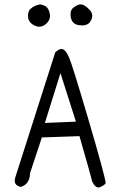

<svg xmlns="http://www.w3.org/2000/svg" viewBox="-20 -849 540 873"><path d="M107.4 -777.8Q107.4 -767.6 109.4 -761.7Q112.8 -752 119.6 -744.9Q126.5 -737.8 137.5 -732.7Q148.4 -727.5 158.7 -727.5Q176.8 -727.5 192.9 -743.7Q207.5 -758.3 207.5 -776.9Q207.5 -780.8 206.5 -785.2Q202.1 -812.5 185.1 -821.8Q171.4 -828.6 161.6 -828.6Q154.3 -828.6 139.6 -822.3Q126.5 -816.4 118.7 -808.6L116.2 -806.2Q107.4 -795.9 107.4 -777.8ZM300.8 -784.2Q300.8 -748.5 326.2 -737.8Q337.4 -733.4 352.5 -733.4Q374.5 -733.4 386.2 -745.1Q391.1 -750.5 395.3 -759.3Q399.4 -768.1 399.4 -777.3Q399.4 -793 385.3 -806.6Q362.8 -829.1 348.1 -829.1Q333.5 -829.1 319.3 -817.9Q314 -814.9 310.5 -811.5Q300.8 -801.8 300.8 -784.2ZM259.8 -626.5Q248 -626.5 231 -610.4L50.8 -46.4Q46.9 -35.6 46.9 -27.3Q46.9 -16.1 53.7 -9.3Q60.5 -2.4 74.2 1Q89.8 -3.9 99.6 -13.7Q116.2 -30.3 116.7 -62L170.4 -224.1L341.3 -230Q395.5 -41.5 399.4 -22.9Q405.8 -10.7 411.6 -4.4Q419.9 3.4 427.7 3.4Q432.1 3.4 437 1Q455.1 -7.3 459.5 -14.6Q460 -16.6 460.4 -17.6Q456.5 -52.2 382.6 -303.7Q308.6 -555.2 293.5 -588.9Q279.8 -620.1 265.1 -625.5Q262.7 -626.5 259.8 -626.5ZM254.9 -516.6 325.2 -295.9 184.1 -290Z"/></svg>

Font: Bakudai
Style: ExtraLight
Weight: 200
Version: Version 1.48